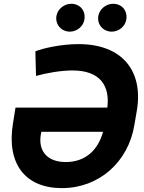

<svg xmlns="http://www.w3.org/2000/svg" viewBox="-20 -966 749 996"><path d="M387.1 -737.2C296.5 -737.2 200.3 -715.2 163.4 -699.6L166.9 -572.1C218.8 -587 296.2 -600.5 355.5 -600.5C501.8 -600.5 550.4 -519.5 536.9 -407.7H60.4L47.2 -325.3C13.1 -116.1 111.2 9.9 301.1 9.9C493.6 9.9 645.2 -125.7 676.8 -316.1L690 -392.8C724.1 -596.6 615.8 -737.2 387.1 -737.2ZM191.8 -267.8 194.6 -282.3H514.6C489 -189.3 425.1 -125.4 321 -125.4C224.8 -125.4 177.2 -183.2 191.8 -267.8ZM272.7 -883.2C265.6 -839.5 297.6 -801.8 342.7 -801.8C379.6 -801.8 413 -830.3 418 -865.1C425.4 -909.8 395.2 -946.4 349.4 -946.4C312.9 -946.4 278.8 -919 272.7 -883.2ZM490.1 -883.2C482.6 -838.8 514.9 -801.8 560 -801.8C596.9 -801.8 630.3 -830.3 635.3 -865.1C642.8 -909.8 612.6 -946.4 566.8 -946.4C530.2 -946.4 496.1 -919 490.1 -883.2Z"/></svg>

Font: Magic Ui Pro
Style: Bold Italic
Weight: 700
Italic angle: -9.39999°
Designer: Stefan Endress, Andreas Faust
Version: Version 1.000;FEAKit 1.0